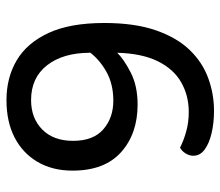

<svg xmlns="http://www.w3.org/2000/svg" viewBox="-64 -603 681 593"><g transform="rotate(90 276.5 -306.5)"><path d="M461 -563Q461 -551 454 -539.5Q447 -528 436 -522Q415 -533 386.5 -541Q358 -549 326 -549Q275 -549 234 -525.5Q193 -502 169 -453Q145 -404 143 -328Q162 -348 203.5 -369.5Q245 -391 303 -391Q393 -391 450 -340Q507 -289 507 -190Q507 -128 480 -82Q453 -36 404.5 -11Q356 14 289 14Q220 14 166.5 -17.5Q113 -49 82 -115.5Q51 -182 51 -288Q51 -382 73.5 -447Q96 -512 134 -551.5Q172 -591 221 -609Q270 -627 322 -627Q360 -627 391.5 -619.5Q423 -612 442 -598Q461 -584 461 -563ZM289 -62Q345 -62 380 -96.5Q415 -131 415 -192Q415 -254 379.5 -285Q344 -316 291 -316Q239 -316 200.5 -294Q162 -272 140 -241L143 -244Q143 -161 181.5 -111.5Q220 -62 289 -62Z"/></g></svg>

Font: Baloo Tamma 2 Medium
Style: Regular
Weight: 500
Designer: Divya Kowshik, Shuchita Grover and Ek Type
Foundry: Ek Type
Version: Version 1.700